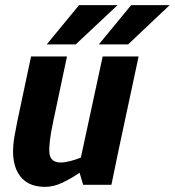

<svg xmlns="http://www.w3.org/2000/svg" viewBox="-20 -720 681 748"><path d="M155 8Q82 8 50.5 -45.5Q19 -99 38 -198L48 -250L101 -500H241L188 -250Q169 -162 172.5 -124.5Q176 -87 216 -87Q233 -87 254 -92.5Q275 -98 295 -106L380 -500H520L443 -140L414 0H304L290 -47Q258 -25 223.5 -8.5Q189 8 156 8H155ZM438 -700 275 -547H162L288 -700ZM641 -700 479 -547H365L491 -700Z"/></svg>

Font: Epunda Sans
Style: Bold Italic
Weight: 700
Italic angle: -12.0243°
Designer: Simon Atzbach
Foundry: typofactur
Version: Version 2.204; ttfautohint (v1.8.4.7-5d5b)